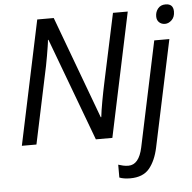

<svg xmlns="http://www.w3.org/2000/svg" viewBox="-62 -798 1101 1101"><g transform="rotate(-5 488.0 -248.0)"><path d="M191 -714H286L505 -124H508Q512 -160 522 -215Q532 -270 543 -321L627 -714H712L561 0H466L245 -592H242Q241 -577 237 -553Q233 -529 228.5 -501.5Q224 -474 218 -444.5Q212 -415 206 -388L124 0H40ZM919 -625Q899 -625 885.5 -637.5Q872 -650 872 -672Q872 -698 887.5 -717Q903 -736 931 -736Q976 -736 976 -691Q976 -660 958 -642.5Q940 -625 919 -625ZM643 240Q606 240 581 230V156Q593 160 608 163.5Q623 167 639 167Q700 167 721 69L849 -536H936L806 77Q790 152 753.5 196Q717 240 643 240Z"/></g></svg>

Font: BC Sans
Style: Italic
Weight: 400
Italic angle: -12°
Designer: Monotype Design Team
Designer: Province of B.C.
Foundry: Monotype Imaging Inc.
Version: Version 2.000;GOOG;noto-source:20170915:90ef993387c0